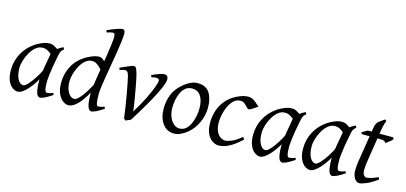

<svg xmlns="http://www.w3.org/2000/svg" viewBox="-62 -1099 3245 1534"><g transform="rotate(15 1560.5 -332.5)"><path d="M404.3 -30.3Q365.7 -4.9 341.6 6.6Q317.4 18.1 304.2 18.1Q293.5 18.1 283.9 7.1Q274.4 -3.9 268.8 -34.9Q263.2 -65.9 263.2 -126Q263.2 -139.2 267.6 -169.4Q272 -199.7 278.1 -235.6Q284.2 -271.5 289.8 -302Q295.4 -332.5 297.4 -345.7Q301.8 -366.2 327.1 -386Q352.5 -405.8 382.3 -420.4L391.6 -404.3Q376.5 -392.1 370.1 -381.8Q363.8 -371.6 357.9 -341.3Q348.6 -298.3 341.3 -253.4Q334 -208.5 329.8 -173.3Q325.7 -138.2 325.7 -125Q325.7 -73.7 331.3 -53.7Q336.9 -33.7 347.7 -33.7Q356.4 -33.7 368.9 -36.4Q381.3 -39.1 398.9 -46.4ZM364.3 -379.9Q351.6 -371.1 346.2 -357.9Q340.8 -344.7 337.2 -334.2Q333.5 -323.7 325.7 -323.7Q317.9 -323.7 303.5 -336.2Q289.1 -348.6 269.3 -360.8Q249.5 -373 224.6 -373Q193.8 -373 168.2 -351.8Q142.6 -330.6 124 -298.1Q105.5 -265.6 95.2 -231.2Q85 -196.8 85 -169.9Q85 -112.3 103.5 -77.6Q122.1 -43 148.9 -43Q164.1 -43 187.7 -68.6Q211.4 -94.2 235.6 -131.8Q259.8 -169.4 276.4 -205.1L264.6 -125Q253.9 -104.5 237.1 -80.1Q220.2 -55.7 200 -33.2Q179.7 -10.7 158.9 3.7Q138.2 18.1 119.1 18.1Q99.6 18.1 77.1 2.7Q54.7 -12.7 39.1 -46.6Q23.4 -80.6 23.4 -136.7Q23.4 -208 56.6 -271.2Q89.8 -334.5 153.3 -377.9Q177.7 -394.5 210.2 -407.5Q242.7 -420.4 270 -420.4Q290.5 -420.4 307.9 -410.9Q325.2 -401.4 339.4 -391.4Q353.5 -381.3 364.3 -379.9Z M829.1 -30.3Q791 -4.9 766.4 6.6Q741.7 18.1 726.6 18.1Q709.5 18.1 698.2 -14.2Q687 -46.4 687 -134.3Q687 -147.9 691.7 -181.9Q696.3 -215.8 703.9 -261.7Q711.4 -307.6 719.7 -358.4Q728 -409.2 735.6 -457.8Q743.2 -506.3 747.8 -544.9Q752.4 -583.5 752.4 -604.5Q752.4 -625 746.6 -629.6Q740.7 -634.3 732.4 -634.3Q726.6 -634.3 711.4 -630.4Q696.3 -626.5 684.1 -622.6L678.7 -640.1Q716.3 -657.2 752.4 -669.9Q788.6 -682.6 799.3 -682.6Q812 -682.6 817.9 -674.6Q823.7 -666.5 823.7 -645.5Q823.7 -622.6 818.4 -581.5Q813 -540.5 804.9 -489.7Q796.9 -439 787.4 -385.3Q777.8 -331.5 769.8 -281.7Q761.7 -231.9 756.3 -193.1Q751 -154.3 751 -134.3Q751 -82.5 755.6 -58.6Q760.3 -34.7 771 -34.7Q782.2 -34.7 794.7 -37.4Q807.1 -40 823.2 -46.4ZM778.8 -364.3 748.5 -295.9Q740.2 -295.9 729.2 -307.6Q718.3 -319.3 704.1 -334.5Q689.9 -349.6 672.4 -361.3Q654.8 -373 633.3 -373Q602.5 -373 577.9 -351.8Q553.2 -330.6 535.6 -298.1Q518.1 -265.6 508.5 -231.2Q499 -196.8 499 -169.9Q499 -112.3 521 -77.6Q543 -43 569.3 -43Q586.9 -43 608.9 -65.2Q630.9 -87.4 654.8 -124.8Q678.7 -162.1 701.7 -207.5L688 -127.9Q668 -89.8 642.8 -56.4Q617.7 -22.9 590.8 -2.4Q564 18.1 537.6 18.1Q517.6 18.1 494.1 1.5Q470.7 -15.1 454.1 -50.3Q437.5 -85.4 437.5 -141.1Q437.5 -212.4 468.3 -274.2Q499 -335.9 563 -377.9Q587.4 -394 619.9 -407.2Q652.3 -420.4 679.7 -420.4Q696.8 -420.4 713.1 -406.5Q729.5 -392.6 745.6 -378.4Q761.7 -364.3 778.8 -364.3Z M1250 -382.3Q1250 -363.3 1231.7 -318.6Q1213.4 -273.9 1170.7 -196.3Q1127.9 -118.7 1054.2 -0.5Q1046.4 2.9 1033.4 8.5Q1020.5 14.2 1011.7 18.1L997.1 4.4Q992.7 -33.2 985.1 -82.8Q977.5 -132.3 968.8 -182.4Q960 -232.4 951.9 -273.2Q943.8 -314 938.5 -334.5Q931.6 -358.9 922.9 -365Q914.1 -371.1 905.8 -371.1Q899.4 -371.1 885.5 -367.4Q871.6 -363.8 861.8 -360.4L856 -377Q893.6 -394 924.1 -407.2Q954.6 -420.4 965.8 -420.4Q979 -420.4 985.6 -407.7Q992.2 -395 1001.5 -363.3Q1005.4 -349.6 1011.7 -317.6Q1018.1 -285.6 1025.4 -245.8Q1032.7 -206.1 1039.1 -167.7Q1045.4 -129.4 1049.3 -101.8Q1053.2 -74.2 1053.2 -67.4Q1097.7 -139.6 1127.4 -199.7Q1157.2 -259.8 1172.4 -301.3Q1187.5 -342.8 1187.5 -357.9Q1187.5 -376 1159.7 -376Q1152.3 -376 1143.1 -374.8Q1133.8 -373.5 1124 -369.6L1115.7 -385.3Q1141.6 -398.4 1171.6 -409.4Q1201.7 -420.4 1216.8 -420.4Q1232.4 -420.4 1241.2 -412.1Q1250 -403.8 1250 -382.3Z M1623 -251Q1623 -190.9 1596.7 -130.4Q1570.3 -69.8 1520 -27.8Q1496.6 -8.8 1468.8 4.6Q1440.9 18.1 1414.1 18.1Q1351.6 18.1 1316.9 -31.2Q1282.2 -80.6 1282.2 -154.3Q1282.2 -218.8 1305.4 -274.4Q1328.6 -330.1 1387.7 -377Q1410.2 -395 1437.7 -407.7Q1465.3 -420.4 1493.2 -420.4Q1563.5 -420.4 1593.3 -372.8Q1623 -325.2 1623 -251ZM1558.6 -226.1Q1558.6 -294.4 1533.4 -331.1Q1508.3 -367.7 1461.9 -367.7Q1429.7 -367.7 1407.5 -349.4Q1385.3 -331.1 1372.1 -302Q1358.9 -272.9 1353 -240.5Q1347.2 -208 1347.2 -179.2Q1347.2 -139.2 1359.9 -105.7Q1372.6 -72.3 1394.8 -52.2Q1417 -32.2 1444.3 -32.2Q1475.6 -32.2 1497.3 -51.8Q1519 -71.3 1532.5 -101.6Q1545.9 -131.8 1552.2 -165Q1558.6 -198.2 1558.6 -226.1Z M2011.2 -365.7Q1992.7 -352.1 1971.2 -337.9Q1949.7 -323.7 1938 -323.7Q1931.6 -323.7 1920.9 -336.2Q1910.2 -348.6 1895 -360.8Q1879.9 -373 1860.4 -373Q1829.6 -373 1806.4 -352.1Q1783.2 -331.1 1767.6 -298.3Q1752 -265.6 1743.9 -229Q1735.8 -192.4 1735.8 -160.6Q1735.8 -103 1760.5 -68.4Q1785.2 -33.7 1823.7 -33.7Q1840.3 -33.7 1873.3 -46.6Q1906.2 -59.6 1954.6 -99.1Q1958 -95.2 1962.2 -89.6Q1966.3 -84 1968.3 -80.6Q1921.4 -38.1 1887.2 -17.1Q1853 3.9 1827.1 11Q1801.3 18.1 1779.8 18.1Q1759.8 18.1 1733.9 3.7Q1708 -10.7 1689 -46.1Q1669.9 -81.5 1669.9 -144.5Q1669.9 -185.1 1681.4 -227.8Q1692.9 -270.5 1719.2 -309.6Q1745.6 -348.6 1789.6 -377.9Q1814.5 -394.5 1849.1 -407.5Q1883.8 -420.4 1911.1 -420.4Q1937.5 -420.4 1956.5 -408Q1975.6 -395.5 1989 -382.3Q2002.4 -369.1 2011.2 -365.7Z M2407.7 -30.3Q2369.1 -4.9 2345 6.6Q2320.8 18.1 2307.6 18.1Q2296.9 18.1 2287.4 7.1Q2277.8 -3.9 2272.2 -34.9Q2266.6 -65.9 2266.6 -126Q2266.6 -139.2 2271 -169.4Q2275.4 -199.7 2281.5 -235.6Q2287.6 -271.5 2293.2 -302Q2298.8 -332.5 2300.8 -345.7Q2305.2 -366.2 2330.6 -386Q2356 -405.8 2385.7 -420.4L2395 -404.3Q2379.9 -392.1 2373.5 -381.8Q2367.2 -371.6 2361.3 -341.3Q2352.1 -298.3 2344.7 -253.4Q2337.4 -208.5 2333.3 -173.3Q2329.1 -138.2 2329.1 -125Q2329.1 -73.7 2334.7 -53.7Q2340.3 -33.7 2351.1 -33.7Q2359.9 -33.7 2372.3 -36.4Q2384.8 -39.1 2402.3 -46.4ZM2367.7 -379.9Q2355 -371.1 2349.6 -357.9Q2344.2 -344.7 2340.6 -334.2Q2336.9 -323.7 2329.1 -323.7Q2321.3 -323.7 2306.9 -336.2Q2292.5 -348.6 2272.7 -360.8Q2252.9 -373 2228 -373Q2197.3 -373 2171.6 -351.8Q2146 -330.6 2127.4 -298.1Q2108.9 -265.6 2098.6 -231.2Q2088.4 -196.8 2088.4 -169.9Q2088.4 -112.3 2106.9 -77.6Q2125.5 -43 2152.3 -43Q2167.5 -43 2191.2 -68.6Q2214.8 -94.2 2239 -131.8Q2263.2 -169.4 2279.8 -205.1L2268.1 -125Q2257.3 -104.5 2240.5 -80.1Q2223.6 -55.7 2203.4 -33.2Q2183.1 -10.7 2162.4 3.7Q2141.6 18.1 2122.6 18.1Q2103 18.1 2080.6 2.7Q2058.1 -12.7 2042.5 -46.6Q2026.9 -80.6 2026.9 -136.7Q2026.9 -208 2060.1 -271.2Q2093.3 -334.5 2156.7 -377.9Q2181.2 -394.5 2213.6 -407.5Q2246.1 -420.4 2273.4 -420.4Q2293.9 -420.4 2311.3 -410.9Q2328.6 -401.4 2342.8 -391.4Q2356.9 -381.3 2367.7 -379.9Z M2821.8 -30.3Q2783.2 -4.9 2759 6.6Q2734.9 18.1 2721.7 18.1Q2710.9 18.1 2701.4 7.1Q2691.9 -3.9 2686.3 -34.9Q2680.7 -65.9 2680.7 -126Q2680.7 -139.2 2685.1 -169.4Q2689.5 -199.7 2695.6 -235.6Q2701.7 -271.5 2707.3 -302Q2712.9 -332.5 2714.8 -345.7Q2719.2 -366.2 2744.6 -386Q2770 -405.8 2799.8 -420.4L2809.1 -404.3Q2793.9 -392.1 2787.6 -381.8Q2781.2 -371.6 2775.4 -341.3Q2766.1 -298.3 2758.8 -253.4Q2751.5 -208.5 2747.3 -173.3Q2743.2 -138.2 2743.2 -125Q2743.2 -73.7 2748.8 -53.7Q2754.4 -33.7 2765.1 -33.7Q2773.9 -33.7 2786.4 -36.4Q2798.8 -39.1 2816.4 -46.4ZM2781.7 -379.9Q2769 -371.1 2763.7 -357.9Q2758.3 -344.7 2754.6 -334.2Q2751 -323.7 2743.2 -323.7Q2735.4 -323.7 2720.9 -336.2Q2706.5 -348.6 2686.8 -360.8Q2667 -373 2642.1 -373Q2611.3 -373 2585.7 -351.8Q2560.1 -330.6 2541.5 -298.1Q2522.9 -265.6 2512.7 -231.2Q2502.4 -196.8 2502.4 -169.9Q2502.4 -112.3 2521 -77.6Q2539.6 -43 2566.4 -43Q2581.5 -43 2605.2 -68.6Q2628.9 -94.2 2653.1 -131.8Q2677.2 -169.4 2693.8 -205.1L2682.1 -125Q2671.4 -104.5 2654.5 -80.1Q2637.7 -55.7 2617.4 -33.2Q2597.2 -10.7 2576.4 3.7Q2555.7 18.1 2536.6 18.1Q2517.1 18.1 2494.6 2.7Q2472.2 -12.7 2456.5 -46.6Q2440.9 -80.6 2440.9 -136.7Q2440.9 -208 2474.1 -271.2Q2507.3 -334.5 2570.8 -377.9Q2595.2 -394.5 2627.7 -407.5Q2660.2 -420.4 2687.5 -420.4Q2708 -420.4 2725.3 -410.9Q2742.7 -401.4 2756.8 -391.4Q2771 -381.3 2781.7 -379.9Z M3121.1 -393.6Q3111.8 -381.3 3092 -366Q3072.3 -350.6 3064 -345.7Q3058.6 -358.4 3043.7 -362.1Q3028.8 -365.7 2995.1 -365.7H2864.7L2857.9 -379.9L2903.3 -406.2H3112.3ZM3091.8 -52.2Q3047.9 -18.1 3006.1 0Q2964.4 18.1 2944.3 18.1Q2922.4 18.1 2905.3 -7.1Q2888.2 -32.2 2888.2 -71.8Q2888.2 -88.9 2889.6 -106.4Q2891.1 -124 2894.5 -148.9L2938 -421.9Q2943.4 -459 2950.4 -472.7Q2957.5 -486.3 2969.2 -495.6L3014.6 -527.8L3027.3 -516.6Q3027.3 -516.6 3024.2 -511Q3021 -505.4 3015.9 -487.3Q3010.7 -469.2 3004.4 -432.1L2961.9 -159.7Q2959.5 -142.6 2958 -123Q2956.5 -103.5 2956.5 -94.7Q2956.5 -66.9 2966.8 -53.5Q2977.1 -40 2989.3 -40Q3019.5 -40 3084 -68.8Z"/></g></svg>

Font: Dai Banna SIL Light
Style: Italic
Weight: 300
Italic angle: -11°
Designer: Victor Gaultney
Foundry: SIL International
Version: Version 4.000